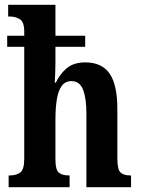

<svg xmlns="http://www.w3.org/2000/svg" viewBox="-20 -780 587 800"><path d="M16 0V-49H21Q47 -49 64 -61Q81 -73 81 -119V-585H10V-631H81V-648Q81 -689 62.5 -700Q44 -711 24 -711H14V-760H211V-631H335V-585H211V-521Q211 -497 210 -473.5Q209 -450 208 -436H213Q227 -468 256 -494Q285 -520 336 -520Q404 -520 436.5 -473.5Q469 -427 469 -326V-120Q469 -74 482 -61.5Q495 -49 523 -49H526V0H340V-306Q340 -371 326 -406.5Q312 -442 278 -442Q251 -442 236.5 -421Q222 -400 216.5 -364Q211 -328 211 -284V-115Q211 -72 225.5 -60.5Q240 -49 267 -49H270V0Z"/></svg>

Font: Noto Serif Tamil ExtraCondensed
Style: Bold
Weight: 700
Width: 2
Designer: Indian Type Foundry, Tom Grace, and the Monotype Design Team
Foundry: Monotype Imaging Inc.
Version: Version 2.004; ttfautohint (v1.8.4.7-5d5b)